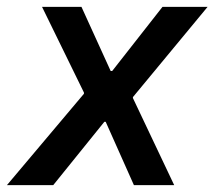

<svg xmlns="http://www.w3.org/2000/svg" viewBox="-50 -541 626 561"><path d="M258.8 -185.1H254.9L105.5 0H-29.8L195.3 -267.1V-270.5L72.8 -521H188L273.4 -333.5H277.8L424.8 -521H556.6L338.4 -257.3V-254.4L459 0H341.3Z"/></svg>

Font: Reddit Sans Fudge SmBold Italic
Style: Regular
Weight: 600
Italic angle: -11.25°
Designer: Stephen Hutchings
Version: Version 1.013